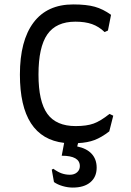

<svg xmlns="http://www.w3.org/2000/svg" viewBox="-20 -632 592 868"><path d="M333 15 329 30Q372 39 394.5 63.5Q417 88 417 126Q417 168 388.5 192Q360 216 309 216Q286 216 262.5 209Q239 202 224 191L214 135L221 131Q242 146 259.5 152Q277 158 296 158Q316 158 328.5 147Q341 136 341 119Q341 72 259 72L270 14Q70 -9 70 -295Q70 -448 131.5 -530Q193 -612 311 -612Q371 -612 408.5 -601.5Q446 -591 482 -565L468 -494L453 -487Q427 -512 396 -523Q365 -534 321 -534Q234 -534 194 -476.5Q154 -419 154 -295Q154 -173 194 -117.5Q234 -62 322 -62Q372 -62 403.5 -73.5Q435 -85 475 -117L492 -109L474 -38Q439 -11 407.5 1Q376 13 333 15Z"/></svg>

Font: Farro Light
Style: Regular
Weight: 300
Designer: Aceler Chua
Foundry: Grayscale Limited
Version: Version 1.101